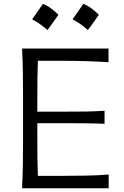

<svg xmlns="http://www.w3.org/2000/svg" viewBox="-20 -1002 659 1022"><path d="M97.3 0H558.4V-72.9Q501.3 -68.5 439.1 -67.2Q376.9 -66 307.6 -66H181.6Q179.7 -112.6 179.2 -158.7Q178.7 -204.8 178.7 -258V-346.3H307.6Q378.9 -346.3 431.6 -345.8Q484.3 -345.3 536.5 -343.2V-412.5Q487.2 -409.1 434.2 -408.3Q381.3 -407.6 308.5 -407.6H178.7V-484.4Q178.7 -538.3 179.2 -584.7Q179.7 -631.1 181.6 -678.4H301Q383.4 -678.4 444.1 -676.4Q504.7 -674.3 557.6 -670.7V-743.5H97.3Q100.6 -680.9 101.6 -623Q102.6 -565 102.6 -495.5V-246.5Q102.6 -177.8 101.6 -120.1Q100.6 -62.4 97.3 0ZM423.8 -981.8Q409.2 -960.3 395.2 -940.1Q381.2 -920 366.3 -899.2Q388 -887.6 408.8 -873.1Q429.6 -858.6 447.8 -841.8Q463.2 -862.5 477.7 -882.9Q492.2 -903.2 506.3 -923.3Q483.5 -945.9 463 -960.2Q442.6 -974.4 423.8 -981.8ZM208.5 -981.8Q193.9 -960.3 179.9 -940.1Q166 -920 151.1 -899.2Q172.8 -887.6 193.6 -873.1Q214.4 -858.6 232.6 -841.8Q247.9 -862.5 262.4 -882.9Q276.9 -903.2 291.1 -923.3Q268.2 -945.9 247.8 -960.2Q227.4 -974.4 208.5 -981.8Z"/></svg>

Font: Pinar-VF
Style: Regular
Weight: 300
Designer: Amin Abedi
Version: Version 3.0